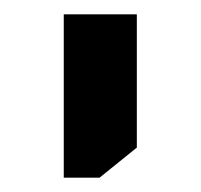

<svg xmlns="http://www.w3.org/2000/svg" viewBox="-20 -736 280 268"><path d="M171 -716V-530L119 -488H69V-716Z"/></svg>

Font: Almarai Bold
Style: Regular
Weight: 700
Designer: Boutros International 2019
Foundry: Created by Boutros International 2019
Version: Version 1.10